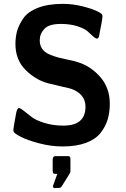

<svg xmlns="http://www.w3.org/2000/svg" viewBox="-20 -737 651 995"><path d="M253 91Q253 72 268 72H329Q339 72 342 75Q345 78 345 88V147Q345 151 344.5 153.5Q344 156 343 158.5Q342 161 338.5 166.5Q335 172 331.5 178Q328 184 320 196.5Q312 209 304 222Q299 230 297.5 232Q296 234 292 235.5Q288 237 282 237H272Q271 237 270 237.5Q269 238 268 238Q254 238 254 228Q254 226 277 164H267Q259 164 256 160.5Q253 157 253 145ZM49 -63Q49 -71 63 -147Q68 -177 79 -177Q85 -177 103 -163Q121 -149 143 -131.5Q165 -114 210 -100Q255 -86 309 -86Q423 -86 423 -184Q423 -243 363 -271Q352 -276 341 -279Q330 -282 298 -289Q266 -296 231 -305Q167 -321 113.5 -373.5Q60 -426 60 -509Q60 -545 68.5 -576Q77 -607 100.5 -641.5Q124 -676 176.5 -696.5Q229 -717 306 -717Q357 -717 406.5 -704.5Q456 -692 482 -679.5Q508 -667 510 -660Q511 -658 511 -653Q511 -637 493 -548Q489 -537 483 -537Q475 -537 462 -549Q449 -561 433.5 -575Q418 -589 381 -601Q344 -613 295 -613Q234 -613 210 -587.5Q186 -562 186 -528Q186 -502 198.5 -484Q211 -466 235 -455.5Q259 -445 282 -439Q305 -433 337 -426.5Q369 -420 386 -414Q452 -393 500.5 -337Q549 -281 549 -199Q549 -155 538 -118Q527 -81 501 -48Q475 -15 425 3.5Q375 22 305 22Q245 22 184 6Q123 -10 89 -27.5Q55 -45 51 -54Q49 -62 49 -63Z"/></svg>

Font: CMU Sans Serif
Style: Bold
Weight: 700
Version: Version 0.7.0